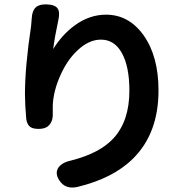

<svg xmlns="http://www.w3.org/2000/svg" viewBox="-20 -813 812 877"><path d="M251 11Q229 -23 248 -49Q265 -72 309 -81Q437 -114 499 -182Q571 -261 571 -399Q571 -510 536 -572Q502 -632 441 -632Q386 -632 334 -583Q286 -538 255 -467Q224 -397 221 -332Q221 -315 221 -298Q223 -266 209 -247Q194 -226 164 -224.5Q134 -223 120 -232Q104 -242 100 -269Q94 -335 94 -383Q94 -507 122 -694Q124 -712 125 -730Q127 -764 143 -779Q159 -794 192 -793Q231 -792 243 -774.5Q255 -757 246 -719Q230 -645 223 -589Q264 -655 320 -696Q388 -746 464 -746Q568 -746 635 -653Q704 -557 704 -400Q704 -203 587 -88Q496 2 333 41Q278 53 251 11Z"/></svg>

Font: GenSenRounded TW B
Style: Regular
Weight: 700
Version: Version 1.501;PS 1;hotconv 16.6.51;makeotf.lib2.5.65220